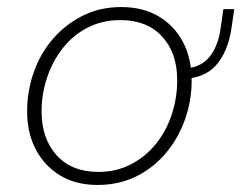

<svg xmlns="http://www.w3.org/2000/svg" viewBox="-20 -519 685 545"><path d="M257 6Q196 6 151.5 -20.5Q107 -47 82 -94Q57 -141 57 -203Q57 -261 76 -314.5Q95 -368 130.5 -409Q166 -450 215 -474.5Q264 -499 324 -499Q386 -499 430.5 -472.5Q475 -446 499.5 -399.5Q524 -353 524 -290Q524 -233 505 -179.5Q486 -126 450.5 -84Q415 -42 366 -18Q317 6 257 6ZM259 -31Q310 -31 351.5 -52.5Q393 -74 422.5 -110.5Q452 -147 467.5 -194Q483 -241 483 -291Q483 -369 440 -415.5Q397 -462 322 -462Q270 -462 228.5 -440.5Q187 -419 158 -382Q129 -345 113.5 -298.5Q98 -252 98 -203Q98 -125 141 -78Q184 -31 259 -31ZM492 -295 493 -324Q546 -324 573 -355.5Q600 -387 607 -444L614 -493H645L637 -439Q627 -371 592.5 -333Q558 -295 492 -295Z"/></svg>

Font: Hanken Grotesk ExtraLight
Style: Italic
Weight: 250
Italic angle: -8°
Designer: Alfredo Marco Pradil
Foundry: Hanken Design Co.
Version: Version 3.013